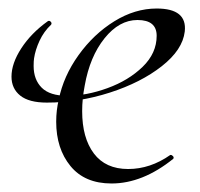

<svg xmlns="http://www.w3.org/2000/svg" viewBox="-20 -419 469 451"><path d="M112 -133Q112 -160 118 -185Q129 -240 164.5 -289.5Q200 -339 248.5 -369Q297 -399 348 -399Q420 -399 414 -345Q409 -302 360 -263.5Q311 -225 238 -201.5Q165 -178 90 -178Q48 -178 27.5 -194.5Q7 -211 7 -239Q7 -270 30 -305.5Q53 -341 92 -369Q93 -370 95 -370Q98 -370 100 -367Q102 -364 100 -361Q83 -345 73 -323.5Q63 -302 60 -282Q59 -276 59 -264Q59 -232 78 -213Q97 -194 138 -194Q183 -194 232.5 -212Q282 -230 315 -262Q348 -294 348 -335Q348 -372 303 -372Q260 -372 225.5 -329Q191 -286 179 -218Q173 -187 173 -158Q173 -95 200.5 -58.5Q228 -22 281 -22Q333 -22 380 -55H381Q384 -55 386.5 -52Q389 -49 387 -46Q315 12 242 12Q179 12 145.5 -29Q112 -70 112 -133Z"/></svg>

Font: Cormorant Infant
Style: Italic
Weight: 400
Italic angle: -10°
Designer: Christian Thalmann (Catharsis Fonts)
Foundry: Catharsis Fonts
Version: Version 4.000